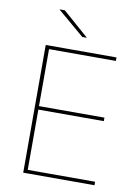

<svg xmlns="http://www.w3.org/2000/svg" viewBox="-91 -885 689 946"><g transform="rotate(10 253.5 -412.0)"><path d="M112 0H92.5V-639H112ZM449 0H99V-17.5H449ZM439.5 -319H102.5V-336.5H439.5ZM446.5 -621.5H98V-639H446.5ZM285.5 -709.5 155.5 -823.5H129.5V-822.5L263 -709H285.5Z"/></g></svg>

Font: Anek Malayalam Medium Thin
Style: Regular
Weight: 250
Version: Version 1.003